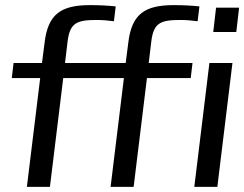

<svg xmlns="http://www.w3.org/2000/svg" viewBox="-20 -730 954 750"><path d="M685 -652C707 -652 729 -650 752 -647L759 -705C731 -708 698 -710 659 -710C545 -710 494 -675 481 -562L471 -484H234L244 -568C253 -641 280 -652 358 -652C380 -652 402 -650 425 -647L432 -705C404 -708 371 -710 332 -710C218 -710 167 -675 154 -562L144 -484H33L26 -425H137L85 0H175L227 -425H464L412 0H502L554 -425H725L732 -484H561L571 -568C580 -641 607 -652 685 -652ZM903 -605 914 -700H824L813 -605ZM829 0 888 -484H798L739 0Z"/></svg>

Font: Gamestation Display
Style: Italic
Weight: 400
Designer: Jonas Hecksher
Foundry: Jonas Hecksher, Playtypeª, e-types AS
Version: Version 1.003